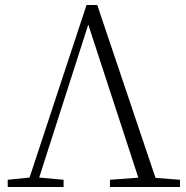

<svg xmlns="http://www.w3.org/2000/svg" viewBox="-20 -750 747 770"><path d="M11 0V-29L108 -39H125L235 -29V0ZM86 0 327 -730H370L616 0H547L324 -682H344L339 -667L125 0ZM421 0V-29L555 -39H572L702 -29V0Z"/></svg>

Font: Noto Serif SC ExtraLight
Style: Regular
Weight: 200
Designer: Ryoko NISHIZUKA 西塚涼子 (kana & ideographs); Frank Grießhammer (Latin, Greek & Cyrillic); Wenlong ZHANG 张文龙 (bopomofo); San
Foundry: Adobe
Version: Version 2.002-H1;hotconv 1.1.0;makeotfexe 2.6.0